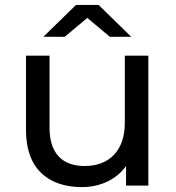

<svg xmlns="http://www.w3.org/2000/svg" viewBox="-20 -757 717 783"><path d="M336 -684 428 -607H515L382 -737H290L157 -607H244ZM489 -530V-256C489 -142 425 -80 325 -80C234 -80 182 -132 182 -236V-530H86V-225C86 -69 177 6 314 6C389 6 455 -25 494 -80V0H585V-530Z"/></svg>

Font: AWKNG-Font Medium
Style: Regular
Weight: 500
Designer: Awakening Church
Foundry: Awakening Church
Version: Version 1.700;PS 001.700;hotconv 1.0.88;makeotf.lib2.5.64775